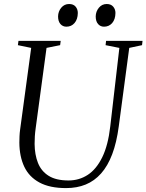

<svg xmlns="http://www.w3.org/2000/svg" viewBox="-20 -952 749 982"><path d="M641 -707 587.5 -306Q576.5 -223 553.8 -163Q531 -103 497 -64.8Q463 -26.5 418.2 -8.2Q373.5 10 318 10Q234.5 10 181.8 -18.5Q129 -47 104.2 -99.2Q79.5 -151.5 79 -222.5Q79 -238.5 79.8 -255.5Q80.5 -272.5 83 -290L139.5 -707L71.5 -721L74.5 -743H290.5L287.5 -721L218 -707L162.5 -296.5Q159.5 -275.5 158.2 -255.2Q157 -235 157 -216Q157.5 -161 174.2 -118.8Q191 -76.5 228.8 -52.8Q266.5 -29 330.5 -29Q385 -29 429 -57.8Q473 -86.5 503 -147.8Q533 -209 544 -306L590.5 -707L520 -721L522.5 -743H709L706.5 -721ZM319.5 -815.5Q301 -815.5 289 -829.2Q277 -843 277 -868Q277.5 -893.5 293.2 -912.5Q309 -931.5 333.5 -931.5Q355.5 -931.5 366.8 -918Q378 -904.5 378 -885.5Q377.5 -853 361.2 -834.2Q345 -815.5 319.5 -815.5ZM512 -815.5Q493.5 -815.5 481.5 -829.2Q469.5 -843 469.5 -868Q470 -893.5 485.8 -912.5Q501.5 -931.5 526 -931.5Q547.5 -931.5 559 -918Q570.5 -904.5 570.5 -885.5Q570 -853 553.8 -834.2Q537.5 -815.5 512 -815.5Z"/></svg>

Font: Merriweather 120pt Light
Style: Italic
Weight: 300
Italic angle: -7.8°
Version: Version 2.101